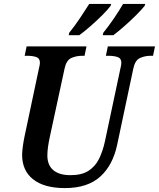

<svg xmlns="http://www.w3.org/2000/svg" viewBox="-20 -951 812 981"><path d="M312 10Q206 10 149.5 -34.5Q93 -79 93 -160Q93 -177 97 -205.5Q101 -234 105 -252L178 -597Q184 -621 184 -630Q184 -653 165.5 -659.5Q147 -666 118 -666H106L116 -714H422L412 -666H400Q369 -666 344 -654.5Q319 -643 310 -601L234 -249Q229 -226 225.5 -202Q222 -178 222 -157Q222 -107 252.5 -81.5Q283 -56 340 -56Q398 -56 432.5 -78.5Q467 -101 486 -139.5Q505 -178 516 -228L595 -600Q600 -619 600 -630Q600 -653 581 -659.5Q562 -666 533 -666H521L531 -714H772L762 -666H750Q720 -666 695 -654.5Q670 -643 661 -600L579 -213Q557 -107 492 -48.5Q427 10 312 10ZM508 -784Q534 -816 561 -855.5Q588 -895 609 -931H722L719 -921Q705 -903 676.5 -874.5Q648 -846 615.5 -817.5Q583 -789 559 -771H505ZM334 -784Q360 -816 387 -856Q414 -896 436 -931H548L545 -921Q532 -903 503.5 -874.5Q475 -846 442.5 -817.5Q410 -789 385 -771H331Z"/></svg>

Font: Noto Serif SemiCondensed SemiBold
Style: Italic
Weight: 600
Width: 4
Italic angle: -12°
Designer: Monotype Design Team
Foundry: Monotype Imaging Inc.
Version: Version 2.014; ttfautohint (v1.8.4.7-5d5b)